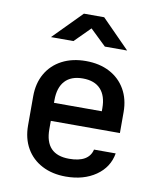

<svg xmlns="http://www.w3.org/2000/svg" viewBox="-88 -854 775 933"><g transform="rotate(10 300.0 -387.5)"><path d="M300 10Q233 10 182.5 -16.5Q132 -43 104.5 -91Q77 -139 77 -203V-347Q77 -411 104.5 -459Q132 -507 182.5 -533.5Q233 -560 300 -560Q368 -560 418 -533.5Q468 -507 495.5 -459Q523 -411 523 -347V-244H182V-203Q182 -78 301 -78Q398 -78 413 -143H520Q508 -73 448 -31.5Q388 10 300 10ZM182 -333H418V-348Q418 -409 388 -441.5Q358 -474 300 -474Q242 -474 212 -441Q182 -408 182 -347ZM112 -645 250 -785H350L488 -645H378L299 -721L223 -645Z"/></g></svg>

Font: Tiny SemiBold
Style: Regular
Weight: 600
Designer: Philipp Nurullin, Konstantin Bulenkov
Foundry: JetBrains
Version: Version 2.251; ttfautohint (v1.8.4.7-5d5b)